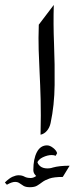

<svg xmlns="http://www.w3.org/2000/svg" viewBox="-106 -554 308 793"><path d="M54.2 -452.1 116.2 -533.7Q113.8 -457 117.2 -372.1Q120.6 -287.1 119.6 -203.1Q118.7 -119.1 103 -45.9Q99.1 -27.3 88.1 -14.2Q77.1 -1 61.5 2.4Q63.5 -83.5 61.8 -144.5Q60.1 -205.6 57.6 -253.7Q55.2 -301.8 53.7 -348.1Q52.2 -394.5 54.2 -452.1ZM50.8 179.2Q42 172.9 36.9 165.3Q31.7 157.7 31.7 147.9Q31.7 102.1 46.4 74.2Q61 46.4 88.4 46.4Q100.1 46.4 113.5 56.9Q127 67.4 129.9 78.6L124 89.4Q116.7 86.4 107.4 86.4Q90.3 86.4 71 95.5Q51.8 104.5 46.4 121.1L47.9 111.3Q48.8 123 59.8 132.3Q70.8 141.6 90.3 141.6Q99.6 141.6 111.3 138.7ZM181.6 130.4 153.3 176.8Q117.2 176.8 98.4 183.3Q79.6 189.9 68.6 198.2Q57.6 206.5 47.1 212.9Q36.6 219.2 17.1 219.2Q1 219.2 -8.3 213.9Q-17.6 208.5 -25.1 202.9Q-32.7 197.3 -43.9 197.3Q-57.1 197.3 -77.6 209L-85.9 199.7Q-67.9 182.1 -54.2 176Q-40.5 169.9 -29.3 169.9Q-15.1 169.9 -5.1 175.5Q4.9 181.2 21 181.2Q31.7 181.2 42.5 173.6Q53.2 166 69.3 155.8Q85.4 145.5 112.3 137.9Q139.2 130.4 181.6 130.4Z"/></svg>

Font: Lateef
Style: Bold
Weight: 700
Designer: SIL International
Foundry: SIL International
Version: Version 4.200